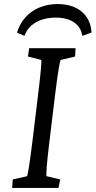

<svg xmlns="http://www.w3.org/2000/svg" viewBox="-20 -928 472 948"><path d="M40 0H269L277 -42L210 -58C207 -67 210 -112 224 -229L252 -460C267 -580 275 -624 280 -632L351 -649L353 -690H124L118 -649L184 -632C186 -623 181 -567 168 -460L140 -229C127 -124 118 -69 114 -58L43 -42ZM64 -767 101 -751C120 -807 177 -841 256 -841C331 -841 379 -807 386 -751L432 -767C427 -856 362 -908 265 -908C167 -908 91 -856 64 -767Z"/></svg>

Font: TPK Tissa Web
Style: Italic
Weight: 400
Italic angle: -7°
Designer: Jacques Le Bailly, Suppakit Chalermlarp | Katatrad Co.,Ltd.
Foundry: Jacques Le Bailly, Cadson Demak Co.,Ltd.
Version: Version 5.000;Glyphs 3.1.2 (3151)